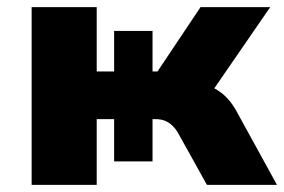

<svg xmlns="http://www.w3.org/2000/svg" viewBox="-20 -520 799 540"><path d="M69 0V-500H252V-319H301V-433H409V-319H423L544 -500H740L561 -240L533 -287Q561 -283 582 -272Q603 -261 619 -244Q635 -227 648 -202L759 0H562L483 -142Q475 -157 465 -166.5Q455 -176 443.5 -180.5Q432 -185 416 -185H399L409 -202V-66H301V-185H252V0Z"/></svg>

Font: Nunito Sans 9pt Black
Style: Regular
Weight: 900
Version: Version 3.101;gftools[0.9.27]